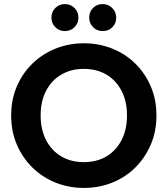

<svg xmlns="http://www.w3.org/2000/svg" viewBox="-20 -918 825 945"><path d="M393 7Q319 7 254 -19Q189 -45 140 -93Q91 -141 63 -206Q35 -271 35 -350Q35 -428 63 -493Q91 -558 140 -605.5Q189 -653 254 -679Q319 -705 393 -705Q467 -705 532 -679Q597 -653 645.5 -605.5Q694 -558 722 -493Q750 -428 750 -350Q750 -271 722 -206Q694 -141 645.5 -93Q597 -45 532 -19Q467 7 393 7ZM392 -120Q456 -120 503.5 -148Q551 -176 578 -228Q605 -280 605 -350Q605 -420 578 -471.5Q551 -523 503.5 -551Q456 -579 392 -579Q330 -579 282 -551Q234 -523 207 -471.5Q180 -420 180 -350Q180 -280 207 -228Q234 -176 282 -148Q330 -120 392 -120ZM299 -765Q271 -765 252 -784.5Q233 -804 233 -831Q233 -860 252.5 -879Q272 -898 299 -898Q328 -898 347 -878.5Q366 -859 366 -831Q366 -803 346.5 -784Q327 -765 299 -765ZM485 -765Q457 -765 438 -784.5Q419 -804 419 -831Q419 -860 438 -879Q457 -898 485 -898Q513 -898 532.5 -878.5Q552 -859 552 -831Q552 -803 533 -784Q514 -765 485 -765Z"/></svg>

Font: Parkinsans Light SemiBold
Style: Regular
Weight: 600
Version: Version 1.000